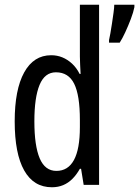

<svg xmlns="http://www.w3.org/2000/svg" viewBox="-20 -780 587 810"><path d="M199 10Q122 10 82 -61Q42 -132 42 -268Q42 -402 82 -474.5Q122 -547 196 -547Q221 -547 243 -538Q265 -529 284 -511.5Q303 -494 316 -468H320Q319 -491 318 -508.5Q317 -526 317 -542V-760H398V0H333L322 -68H317Q303 -43 285.5 -25.5Q268 -8 246.5 1Q225 10 199 10ZM218 -59Q267 -59 292 -105Q317 -151 317 -244V-274Q317 -378 293 -426.5Q269 -475 216 -475Q169 -475 147 -422Q125 -369 125 -268Q125 -165 147.5 -112Q170 -59 218 -59ZM547 -750Q543 -729 532 -700Q521 -671 508.5 -644Q496 -617 485 -600H440V-611Q442 -619 445.5 -638.5Q449 -658 452.5 -681.5Q456 -705 459 -726.5Q462 -748 462 -760H547Z"/></svg>

Font: Noto Sans Thai ExtraCondensed
Style: Regular
Weight: 400
Width: 2
Designer: Monotype Design Team
Foundry: Monotype Imaging Inc.
Version: Version 2.002